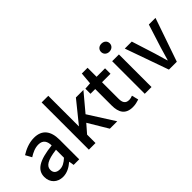

<svg xmlns="http://www.w3.org/2000/svg" viewBox="29 -1538 2291 2291"><g transform="rotate(-45 1175.0 -392.0)"><path d="M217 13C283 13 342 -20 392 -63H395L405 0H499V-331C499 -477 436 -564 299 -564C211 -564 134 -528 77 -492L120 -414C167 -444 221 -470 279 -470C360 -470 383 -414 384 -350C155 -325 55 -264 55 -146C55 -49 122 13 217 13ZM252 -78C203 -78 166 -100 166 -154C166 -216 221 -257 384 -277V-142C339 -101 300 -78 252 -78Z M662 0H774V-142L867 -249L1016 0H1141L933 -327L1120 -550H993L777 -283H774V-797H662Z M1394 13C1434 13 1471 3 1502 -7L1481 -92C1465 -85 1441 -79 1422 -79C1365 -79 1342 -113 1342 -179V-458H1485V-550H1342V-702H1245L1232 -550L1147 -544V-458H1227V-180C1227 -64 1270 13 1394 13Z M1605 0H1719V-550H1605ZM1662 -653C1704 -653 1736 -681 1736 -721C1736 -762 1704 -789 1662 -789C1620 -789 1589 -762 1589 -721C1589 -681 1620 -653 1662 -653Z M2013 0H2146L2336 -550H2224L2130 -254C2115 -200 2098 -144 2082 -90H2078C2062 -144 2045 -200 2030 -254L1936 -550H1818Z"/></g></svg>

Font: Source Han Sans KR Medium
Style: Regular
Weight: 500
Designer: Ryoko NISHIZUKA (kana & ideographs); Paul D. Hunt (Latin, Greek & Cyrillic); Wenlong ZHANG (bopomofo); Sandoll Communica
Foundry: Adobe Systems Incorporated
Version: Version 1.001;PS 1.001;hotconv 1.0.78;makeotf.lib2.5.61930